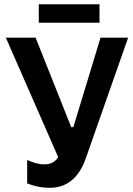

<svg xmlns="http://www.w3.org/2000/svg" viewBox="-20 -879 631 911"><path d="M164.1 -771V-858.9H452.1V-771ZM214.8 12.2Q161.6 12.2 108.9 -8.8V-120.1Q153.8 -99.1 189.9 -99.1Q235.8 -99.1 255.9 -133.8L7.8 -700.2H148.9L317.9 -275.9H328.1L457 -700.2H587.9L388.2 -130.9Q339.4 12.2 214.8 12.2Z"/></svg>

Font: Fixel Text SemiBold
Style: Regular
Weight: 600
Width: 4
Designer: AlfaBravo + MacPaw
Foundry: Kyrylo Tkachov, Marchela Mozhyna, Serhii Makarenko, Maria Weinstein, Zakhar Kryvoshyya
Version: Version 1.211